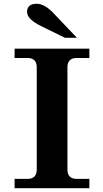

<svg xmlns="http://www.w3.org/2000/svg" viewBox="-20 -988 540 1008"><path d="M449.2 0H56.6V-48.8H124Q172.9 -48.8 172.9 -97.7V-634.8Q172.9 -683.6 124 -683.6H56.6V-732.4H449.2V-683.6H382.8Q334 -683.6 334 -634.8V-97.7Q334 -48.8 382.8 -48.8H449.2ZM321.3 -789.6 200.7 -848.6Q122.1 -886.2 122.1 -925.3Q122.1 -968.3 173.3 -968.3Q217.3 -968.3 270.5 -908.7L383.8 -789.6Z"/></svg>

Font: Munson
Style: Bold
Weight: 700
Designer: Paul James MIller
Foundry: High-Logic / Made with FontCreator
Version: Version 2.10;May 5, 2019;FontCreator 11.5.0.2430 64-bit